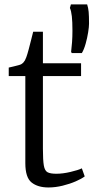

<svg xmlns="http://www.w3.org/2000/svg" viewBox="-20 -837 422 868"><path d="M199 10.5Q151 10.5 122.8 -12Q94.5 -34.5 94.5 -99.5V-493H19.5V-531.5Q28 -533.5 39.8 -536.2Q51.5 -539 62 -541.8Q72.5 -544.5 76.5 -547Q82 -550.5 85.8 -554.5Q89.5 -558.5 92.8 -564.2Q96 -570 99 -578.5Q103.5 -590.5 109.8 -614.2Q116 -638 121.8 -660.8Q127.5 -683.5 130 -693.5H174V-551H346.5V-493H174V-165Q174 -112.5 178.2 -88.5Q182.5 -64.5 195.5 -58Q208.5 -51.5 234.5 -51.5Q264 -51.5 299 -59.8Q334 -68 350 -76L363 -39.5Q348.5 -28.5 322 -17Q295.5 -5.5 263 2.5Q230.5 10.5 199 10.5ZM350 -597H304.5L301.5 -602.5Q304 -623.5 305.8 -647.2Q307.5 -671 307.5 -699Q307.5 -738.5 304.8 -763.2Q302 -788 296 -801L300.5 -817H374Q379 -802 380.8 -783.5Q382.5 -765 382.5 -730Q382.5 -716 378.5 -690.8Q374.5 -665.5 367.2 -639.5Q360 -613.5 350 -597Z"/></svg>

Font: Merriweather 28pt Light
Style: Regular
Weight: 300
Version: Version 2.100